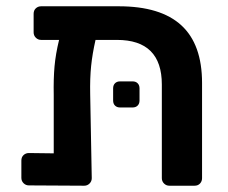

<svg xmlns="http://www.w3.org/2000/svg" viewBox="-20 -591 726 611"><path d="M358 -571Q491 -571 557 -510.5Q623 -450 623 -327V-24Q623 -14 616.5 -7Q610 0 599 0H519Q509 0 502 -7Q495 -14 495 -24V-322Q495 -464 352 -464H284Q274 -420 270 -381Q266 -342 267 -292L272 -24Q272 -14 265 -7Q258 0 248 0L72 -1Q62 -1 55 -8Q48 -15 48 -25V-80Q48 -91 55 -97.5Q62 -104 72 -104L151 -103V-289Q150 -340 153.5 -379.5Q157 -419 168 -464H111Q101 -464 94 -471Q87 -478 87 -488V-547Q87 -558 94 -564.5Q101 -571 111 -571ZM362 -249Q352 -249 346 -255Q340 -261 340 -271V-310Q340 -320 346 -326Q352 -332 362 -332H402Q412 -332 418 -326Q424 -320 424 -310V-271Q424 -261 418 -255Q412 -249 402 -249Z"/></svg>

Font: Rubik AZ
Style: Regular
Weight: 500
Designer: Hubert and Fischer
Foundry: Hubert & Fischer
Version: Version 2.000